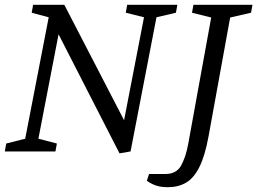

<svg xmlns="http://www.w3.org/2000/svg" viewBox="-28 -631 1072 800"><path d="M470 8 216 -488 132 -53 209 -33 203 0H-8L-2 -33L77 -53L175 -559L104 -578L110 -611H240L489 -130L572 -559L496 -578L502 -611H711L705 -578L624 -559L516 0ZM672 149Q640 149 619 141Q598 133 584 122L593 94H661Q707 94 726.5 59Q746 24 756 -30L852 -558L772 -578L778 -611H1024L1018 -578L931 -558L841 -63Q826 19 802.5 65.5Q779 112 746.5 130.5Q714 149 672 149Z"/></svg>

Font: Manuale
Style: Italic
Weight: 400
Italic angle: -11°
Designer: Eduardo Tunni / Pablo Cosgaya
Foundry: Eduardo Tunni / Pablo Cosgaya
Version: Version 1.002